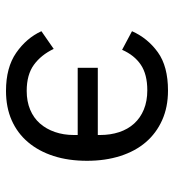

<svg xmlns="http://www.w3.org/2000/svg" viewBox="10 -578 580 640"><g transform="rotate(90 300.0 -258.0)"><path d="M206 -294H430V-302Q430 -336 420.5 -365Q411 -394 392 -415Q373 -436 345 -447.5Q317 -459 281 -459Q228 -459 196 -437.5Q164 -416 146 -375L84 -408Q107 -460 154 -494Q201 -528 282 -528Q337 -528 380.5 -508.5Q424 -489 454 -454Q484 -419 500 -369Q516 -319 516 -258Q516 -196 500 -146.5Q484 -97 454 -61.5Q424 -26 381 -7Q338 12 283 12Q205 12 156 -22Q107 -56 84 -106L143 -147Q163 -105 196 -81Q229 -57 283 -57Q318 -57 345.5 -68.5Q373 -80 391.5 -101Q410 -122 420 -151Q430 -180 430 -214V-227H206Z"/></g></svg>

Font: IBM Plex Mono
Style: Regular
Weight: 400
Monospace: yes
Designer: Mike Abbink, Paul van der Laan, Pieter van Rosmalen
Foundry: Bold Monday
Version: Version 2.3